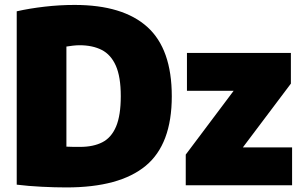

<svg xmlns="http://www.w3.org/2000/svg" viewBox="-20 -770 1252 798"><path d="M256 9Q208 9 153 6.2Q98 3.5 49.5 -2.5V-723Q102.5 -735 164.8 -742.2Q227 -749.5 290 -749.5Q491 -749.5 592.5 -657.8Q694 -566 694 -370Q694 -170.5 585.5 -80.8Q477 9 256 9ZM313 -159.5Q368 -159.5 405.5 -178.8Q443 -198 462.5 -244.2Q482 -290.5 482 -370.5Q482 -450.5 461.5 -496.8Q441 -543 402.8 -562.5Q364.5 -582 310.5 -582Q298.5 -582 282.5 -580.2Q266.5 -578.5 256 -576.5V-160.5Q272.5 -159.5 286.8 -159.5Q301 -159.5 313 -159.5ZM752 0V-127.5L951 -392.5H757V-550H1189V-422.5L989.5 -157.5H1194V0Z"/></svg>

Font: Encode Sans Semi Condensed Black
Style: Regular
Weight: 900
Width: 4
Designer: Multiple Designers
Foundry: Impallari Type
Version: Version 3.000; ttfautohint (v1.8.3) -l 8 -r 50 -G 200 -x 14 